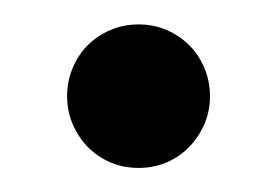

<svg xmlns="http://www.w3.org/2000/svg" viewBox="-20 -419 228 158"><path d="M152.8 -339.8Q152.8 -327.6 148.2 -316.9Q143.6 -306.2 135.7 -298.1Q127.9 -290 117.2 -285.4Q106.4 -280.8 94.2 -280.8Q81.5 -280.8 70.8 -285.4Q60.1 -290 52.2 -298.1Q44.4 -306.2 39.8 -316.9Q35.2 -327.6 35.2 -339.8Q35.2 -352.1 39.8 -363Q44.4 -374 52.2 -381.8Q60.1 -389.6 70.8 -394.3Q81.5 -398.9 94.2 -398.9Q106.4 -398.9 117.2 -394.3Q127.9 -389.6 135.7 -381.8Q143.6 -374 148.2 -363Q152.8 -352.1 152.8 -339.8Z"/></svg>

Font: Charis SIL Viet
Style: Regular
Weight: 400
Foundry: SIL International
Version: Version 5.000